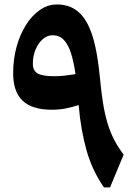

<svg xmlns="http://www.w3.org/2000/svg" viewBox="-20 -817 588 837"><path d="M519 -142.9Q494.7 -175.1 477.6 -208Q460.5 -241 448.7 -280Q437 -318.9 429.1 -368Q421.2 -417 415.2 -481.6Q408.1 -555.1 395.5 -613.7Q382.9 -672.2 361.6 -713.2Q340.3 -754.1 307.5 -775.8Q274.7 -797.5 227.3 -797.5Q188.5 -797.5 154.1 -773.7Q119.8 -750 93.5 -708.6Q67.2 -667.2 52.2 -612.9Q37.3 -558.7 37.3 -497.4Q37.3 -417.1 78.7 -377.9Q120.1 -338.6 205.7 -338.6Q236.4 -338.6 264.2 -343.8Q292 -349.1 322.9 -359Q332 -251.8 356.8 -163Q381.5 -74.2 433.2 0H459.7ZM309.2 -493.8Q284.4 -489.7 261.5 -487.2Q238.5 -484.7 216.8 -484.7Q164.7 -484.7 143.9 -496.8Q123.2 -509 123.2 -539.9Q123.2 -573 135 -601.1Q146.8 -629.2 166.4 -646.2Q185.9 -663.3 208.6 -663.3Q240.2 -663.3 259.5 -641.7Q278.9 -620.2 290.5 -582Q302 -543.8 309.2 -493.8Z"/></svg>

Font: Pinar-VF
Style: Regular
Weight: 300
Designer: Amin Abedi
Version: Version 3.0